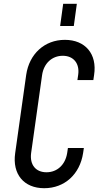

<svg xmlns="http://www.w3.org/2000/svg" viewBox="-20 -976 519 1012"><path d="M297 -839H369L385 -956H313ZM422 -196H338L334 -169C324 -107 281 -68 225 -68C168 -68 136 -108 144 -169L202 -581C211 -642 254 -682 311 -682C367 -682 401 -642 392 -581L388 -554H472L476 -581C493 -692 429 -766 322 -766C215 -766 134 -692 118 -581L60 -169C44 -58 106 16 213 16C321 16 401 -58 418 -169Z"/></svg>

Font: Mohave
Style: Italic
Weight: 400
Italic angle: -8°
Designer: Gumpita Rahayu
Foundry: Tokotype
Version: Version 2.002;PS 002.002;hotconv 1.0.88;makeotf.lib2.5.64775